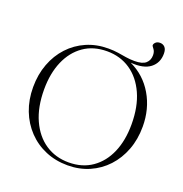

<svg xmlns="http://www.w3.org/2000/svg" viewBox="-151 -996 1089 1140"><g transform="rotate(20 393.5 -426.0)"><path d="M390.5 -725Q425 -725 452.5 -720.8Q480 -716.5 505.8 -712.2Q531.5 -708 561 -708Q610.5 -708 631.8 -727Q653 -746 653 -777.5Q653 -800.5 641.8 -814.8Q630.5 -829 630.5 -832.5Q630.5 -843 640.5 -852.2Q650.5 -861.5 667.5 -861.5Q686.5 -861.5 698.5 -848.5Q710.5 -835.5 710.5 -808.5Q710.5 -750 668.2 -717.2Q626 -684.5 543.5 -691Q636.5 -647.5 688.5 -558.8Q740.5 -470 740.5 -358.5Q740.5 -278 715 -210.8Q689.5 -143.5 643.5 -94Q597.5 -44.5 535 -17.2Q472.5 10 398.5 10Q323 10 259 -17Q195 -44 147.8 -93.5Q100.5 -143 74.5 -210Q48.5 -277 48.5 -357Q48.5 -437 73.8 -504.2Q99 -571.5 145 -621Q191 -670.5 253.5 -697.8Q316 -725 390.5 -725ZM398.5 -8.5Q484.5 -8.5 546.2 -51.5Q608 -94.5 640.8 -170.8Q673.5 -247 673.5 -348Q673.5 -460 637 -540.5Q600.5 -621 536.8 -664Q473 -707 390 -707Q303.5 -707 242 -664Q180.5 -621 147.5 -544.5Q114.5 -468 114.5 -367Q114.5 -255 151 -174.5Q187.5 -94 251.5 -51.2Q315.5 -8.5 398.5 -8.5Z"/></g></svg>

Font: Newsreader Display Light
Style: Regular
Weight: 300
Designer: Hugues Gentile
Foundry: Production Type
Version: Version 1.001